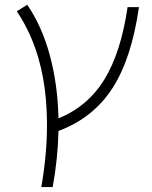

<svg xmlns="http://www.w3.org/2000/svg" viewBox="-20 -547 626 792"><path d="M150.4 224.6Q173.8 90.8 173.8 -31.2Q173.8 -106.4 165 -177.7Q141.1 -363.8 49.3 -500.5L92.3 -527.3Q153.3 -438.5 185.8 -317.9Q218.3 -197.3 221.2 -58.6Q342.8 -108.4 410.9 -219.7Q479 -331.1 506.3 -517.6H553.2Q522.5 -304.2 443.1 -182.1Q363.8 -60.1 221.2 -6.8Q218.8 106.9 197.3 224.6Z"/></svg>

Font: CaskaydiaCove NFP ExtraLight
Style: Italic
Weight: 200
Italic angle: -10°
Designer: Aaron Bell
Foundry: Saja Typeworks
Version: Version 2111.001; VTT 6.35;Nerd Fonts 3.1.1